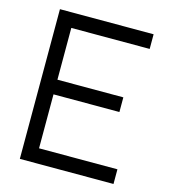

<svg xmlns="http://www.w3.org/2000/svg" viewBox="-108 -806 786 892"><g transform="rotate(15 285.0 -360.0)"><path d="M70 0V-720H520.5V-649.5H143.5V-400.5H460.5V-330H143.5V-70.5H520.5V0Z"/></g></svg>

Font: Vela Sans
Style: Regular
Weight: 400
Designer: Principal design: Mikhail Sharanda - project Manrope.
Design modification: Ravid Balaliev
Foundry: Mikhail Sharanda
Version: Version 1.001